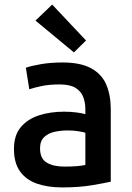

<svg xmlns="http://www.w3.org/2000/svg" viewBox="-20 -808 575 839"><path d="M252 11Q189 11 141.5 -5.5Q94 -22 67.5 -59Q41 -96 41 -157Q41 -217 71 -252.5Q101 -288 150.5 -304Q200 -320 260 -320Q289 -320 315 -316.5Q341 -313 353 -309V-330Q353 -360 343.5 -384.5Q334 -409 310 -424Q286 -439 241 -439Q195 -439 162 -432Q129 -425 108 -418L93 -512Q115 -520 158 -527.5Q201 -535 253 -535Q332 -535 378.5 -509.5Q425 -484 444.5 -438Q464 -392 464 -331V-14Q437 -8 381.5 1.5Q326 11 252 11ZM262 -80Q320 -80 353 -87V-228Q343 -231 322.5 -234.5Q302 -238 276 -238Q246 -238 218.5 -232Q191 -226 173 -209Q155 -192 155 -160Q155 -115 184 -97.5Q213 -80 262 -80ZM303 -579 135 -718 208 -788 356 -631Z"/></svg>

Font: Ubuntu Sans SemiBold
Style: Regular
Weight: 600
Designer: Dalton Maag Ltd
Foundry: Dalton Maag Ltd
Version: Version 1.006; ttfautohint (v1.8.4.7-5d5b)